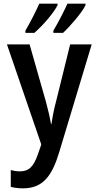

<svg xmlns="http://www.w3.org/2000/svg" viewBox="-20 -785 540 1051"><path d="M272 -617V-605H325C364 -641 427 -714 448 -756V-765H349C337 -737 303 -669 272 -617ZM119 -617V-605H168C217 -648 272 -712 295 -756V-765H195C182 -735 151 -672 119 -617ZM105 246C215 246 265 179 305 45L482 -542H364L286 -226C276 -191 267 -143 262 -107H259C252 -148 242 -188 232 -226L142 -542H18L206 6L188 58C163 131 136 153 88 153C71 153 54 150 39 146V238C59 243 81 246 105 246Z"/></svg>

Font: Noto Sans Mono ExtraCondensed SemiBold
Style: Regular
Weight: 600
Width: 2
Designer: Monotype Design Team
Foundry: Monotype Imaging Inc.
Version: Version 2.014